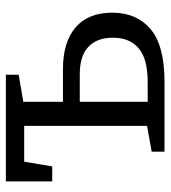

<svg xmlns="http://www.w3.org/2000/svg" viewBox="16 -584 568 639"><g transform="rotate(-90 299.5 -264.0)"><path d="M114.7 0V-42.7L218.3 -61.3L200.7 -39.7V-481.3L220 -467H66.3L84.3 -484L65.7 -373.7H15.7V-528H370.7V-485.3L265.3 -467.3L280.7 -482V-326L266.7 -338H389.3Q479.3 -338 528.3 -296Q577.3 -254 577.3 -173.7Q577.3 -93 522.7 -46.5Q468 0 347 0ZM280.7 -42.7 266.7 -56H347Q423.7 -56 458.8 -86Q494 -116 494 -171.3Q494 -224.7 463.7 -253.3Q433.3 -282 372 -282H266.7L280.7 -294.7Z"/></g></svg>

Font: Bitter Thin
Style: Regular
Weight: 100
Designer: Sol Matas, and Bitter project Authors
Foundry: Sol Matas
Version: Version 2.002